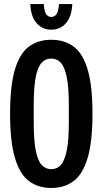

<svg xmlns="http://www.w3.org/2000/svg" viewBox="-20 -919 508 951"><path d="M234 12Q169 12 123.5 -22Q78 -56 54 -136.5Q30 -217 30 -355Q30 -495 54 -575Q78 -655 123.5 -688.5Q169 -722 234 -722Q299 -722 344.5 -688.5Q390 -655 414 -575Q438 -495 438 -355Q438 -217 414 -136.5Q390 -56 344.5 -22Q299 12 234 12ZM234 -81Q262 -81 281 -101.5Q300 -122 310.5 -173Q321 -224 321 -314V-397Q321 -487 310.5 -537.5Q300 -588 281 -608.5Q262 -629 234 -629Q206 -629 186.5 -608.5Q167 -588 157 -537.5Q147 -487 147 -397V-314Q147 -224 157 -173.5Q167 -123 186.5 -102Q206 -81 234 -81ZM234 -772Q190 -772 161.5 -804Q133 -836 130 -899H197Q199 -863 208.5 -849Q218 -835 234 -835Q250 -835 260 -849Q270 -863 272 -899H338Q335 -836 306.5 -804Q278 -772 234 -772Z"/></svg>

Font: Special Gothic Condensed Medium
Style: Regular
Weight: 500
Width: 3
Designer: Alistair McCready
Foundry: Monolith
Version: Version 1.000; ttfautohint (v1.8.4.7-5d5b)